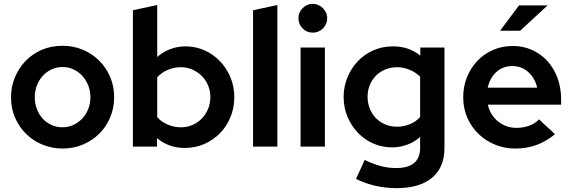

<svg xmlns="http://www.w3.org/2000/svg" viewBox="-20 -759 2961 994"><path d="M37 -256Q37 -309 56.5 -357Q76 -405 111 -442Q146 -479 195 -500.5Q244 -522 304 -522Q359 -522 407.5 -502Q456 -482 492.5 -446Q529 -410 550 -361.5Q571 -313 571 -256Q571 -201 551 -152.5Q531 -104 495 -68Q459 -32 410 -11Q361 10 304 10Q250 10 201.5 -9.5Q153 -29 116.5 -64.5Q80 -100 58.5 -148.5Q37 -197 37 -256ZM304 -100Q334 -100 360.5 -112.5Q387 -125 406.5 -146Q426 -167 437 -195.5Q448 -224 448 -256Q448 -289 436.5 -317.5Q425 -346 405.5 -367Q386 -388 360 -400Q334 -412 304 -412Q273 -412 246.5 -399.5Q220 -387 201 -366Q182 -345 171 -316.5Q160 -288 160 -256Q160 -223 171 -194.5Q182 -166 201 -145Q220 -124 246.5 -112Q273 -100 304 -100Z M1193 -256Q1193 -200 1173 -152Q1153 -104 1118.5 -69Q1084 -34 1037.5 -13.5Q991 7 937 7Q853 7 793 -44V0H668V-706L794 -733V-464Q823 -490 861 -504.5Q899 -519 941 -519Q992 -519 1037.5 -499Q1083 -479 1117.5 -443.5Q1152 -408 1172.5 -360Q1193 -312 1193 -256ZM917 -411Q881 -411 849 -397.5Q817 -384 794 -359V-152Q817 -127 849 -113.5Q881 -100 917 -100Q949 -100 976.5 -112Q1004 -124 1024.5 -145Q1045 -166 1057 -194.5Q1069 -223 1069 -256Q1069 -289 1057 -317.5Q1045 -346 1024 -366.5Q1003 -387 975.5 -399Q948 -411 917 -411Z M1416 -733V0H1290V-706Z M1599 -590Q1568 -590 1546.5 -612Q1525 -634 1525 -665Q1525 -695 1547 -717Q1569 -739 1599 -739Q1614 -739 1628 -733Q1642 -727 1652 -716.5Q1662 -706 1668 -693Q1674 -680 1674 -665Q1674 -634 1652 -612Q1630 -590 1599 -590ZM1662 -513V0H1536V-513Z M2010 4Q1958 4 1912.5 -16Q1867 -36 1833 -71.5Q1799 -107 1779 -154.5Q1759 -202 1759 -258Q1759 -309 1778 -356.5Q1797 -404 1830.5 -440Q1864 -476 1911 -497.5Q1958 -519 2015 -519Q2097 -519 2156 -471V-513H2281V7Q2281 108 2216.5 161.5Q2152 215 2034 215Q1976 215 1922 202.5Q1868 190 1823 167Q1834 143 1845.5 118.5Q1857 94 1868 69Q1911 90 1950 100.5Q1989 111 2031 111Q2155 111 2155 6V-50Q2126 -24 2088.5 -10Q2051 4 2010 4ZM1883 -258Q1883 -225 1894.5 -196.5Q1906 -168 1926 -147.5Q1946 -127 1974 -115Q2002 -103 2034 -103Q2070 -103 2101 -115.5Q2132 -128 2155 -153V-362Q2132 -385 2100 -398Q2068 -411 2035 -411Q2003 -411 1975 -399.5Q1947 -388 1926.5 -367.5Q1906 -347 1894.5 -319Q1883 -291 1883 -258Z M2378 0ZM2853 -64Q2806 -26 2756.5 -8Q2707 10 2647 10Q2593 10 2544.5 -9.5Q2496 -29 2459 -64Q2422 -99 2400 -148Q2378 -197 2378 -256Q2378 -310 2397 -358Q2416 -406 2450 -442.5Q2484 -479 2531.5 -500Q2579 -521 2635 -521Q2688 -521 2734 -500.5Q2780 -480 2813.5 -443.5Q2847 -407 2866 -356Q2885 -305 2885 -245V-217H2506Q2511 -191 2524.5 -169Q2538 -147 2557.5 -131Q2577 -115 2601.5 -106Q2626 -97 2653 -97Q2687 -97 2717.5 -107.5Q2748 -118 2771 -141Q2791 -121 2812 -102.5Q2833 -84 2853 -64ZM2633 -417Q2583 -417 2549.5 -386Q2516 -355 2505 -305H2761Q2750 -354 2715.5 -385.5Q2681 -417 2633 -417ZM2667 -731H2815L2673 -600H2569Z"/></svg>

Font: Rosa Sans SemiBold
Style: Regular
Weight: 600
Designer: Pentagram / MCKL
Foundry: Pentagram / MCKL
Version: Version 1.005;September 16, 2019;FontCreator 11.5.0.2425 64-